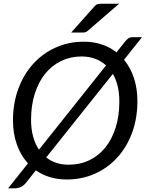

<svg xmlns="http://www.w3.org/2000/svg" viewBox="-20 -946 786 1020"><path d="M225.5 -109.5Q249.5 -90.5 279.2 -80.8Q309 -71 345 -71Q404.5 -71 454 -94.5Q503.5 -118 539 -161.8Q574.5 -205.5 594.2 -267.8Q614 -330 614 -407Q614 -451 605.2 -487.8Q596.5 -524.5 579.5 -553.5ZM543.5 -598.5Q518 -621.5 485.5 -633.8Q453 -646 413.5 -646Q354.5 -646 305.2 -622.2Q256 -598.5 220.2 -554.5Q184.5 -510.5 164.8 -448.2Q145 -386 145 -309Q145 -260.5 155.8 -221Q166.5 -181.5 187 -151ZM639 -628.5Q673.5 -586.5 691.8 -530.8Q710 -475 710 -409Q710 -317.5 681.8 -241Q653.5 -164.5 603.2 -109.2Q553 -54 484.2 -23.2Q415.5 7.5 334.5 7.5Q286 7.5 245 -5Q204 -17.5 170.5 -41L116 27.5Q103.5 42 88.8 48.2Q74 54.5 60.5 54.5H23L128.5 -78Q90 -120.5 69.5 -178.5Q49 -236.5 49 -306.5Q49 -398 77.5 -474.8Q106 -551.5 156.5 -607Q207 -662.5 275.8 -693.5Q344.5 -724.5 425 -724.5Q477 -724.5 520.8 -709.8Q564.5 -695 599 -668L643.5 -724Q649 -730.5 653.5 -735.2Q658 -740 662.8 -743Q667.5 -746 673 -747.2Q678.5 -748.5 686.5 -748.5H734.5ZM612.5 -926 447 -783Q438.5 -776 432.2 -774.5Q426 -773 416 -773H358L480 -910Q489 -921 497 -923.5Q505 -926 520 -926Z"/></svg>

Font: Lato 2
Style: Italic
Weight: 400
Italic angle: -7°
Designer: Lukasz Dziedzic with Adam Twardoch and Botio Nikoltchev
Foundry: tyPoland Lukasz Dziedzic
Version: Version 2.015; 2015-08-06; http://www.latofonts.com/